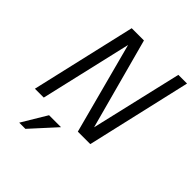

<svg xmlns="http://www.w3.org/2000/svg" viewBox="-247 -831 1191 1191"><g transform="rotate(45 348.0 -236.0)"><path d="M48.8 0 208 -689.9H315.4L477.5 -90.3L617.2 -689.9H693.4L534.7 0H425.3L265.6 -600.6L126.5 0ZM128.9 217.8 227.1 54.2H332L183.1 217.8Z"/></g></svg>

Font: Acari Sans
Style: Italic
Weight: 400
Italic angle: -13°
Designer: Alfredo Marco Pradil and Stefan Peev
Foundry: Hanken Design Co.
Version: Version 1.045;January 11, 2019;FontCreator 11.5.0.2425 64-bi